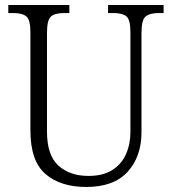

<svg xmlns="http://www.w3.org/2000/svg" viewBox="-20 -734 684 764"><path d="M323 10Q221 10 161 -41.5Q101 -93 101 -215V-606Q101 -656 84.5 -669Q68 -682 34 -682H13V-714H256V-682H234Q199 -682 183 -668.5Q167 -655 167 -603V-210Q167 -116 212.5 -75Q258 -34 332 -34Q390 -34 427 -57.5Q464 -81 481.5 -121Q499 -161 499 -209V-605Q499 -656 483 -669Q467 -682 433 -682H410V-714H631V-682H610Q576 -682 559.5 -668.5Q543 -655 543 -603V-208Q543 -111 488 -50.5Q433 10 323 10Z"/></svg>

Font: Noto Serif Ethiopic SemiCondensed Light
Style: Regular
Weight: 300
Width: 4
Designer: Monotype Design Team
Foundry: Monotype Imaging Inc.
Version: Version 2.102; ttfautohint (v1.8.4.7-5d5b)